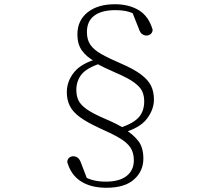

<svg xmlns="http://www.w3.org/2000/svg" viewBox="-20 -769 1040 908"><path d="M483 119Q410 119 362.5 88.5Q315 58 298 -3Q299 -16 307 -23Q315 -30 327 -30Q338 -30 347.5 -23Q357 -16 363 1L397 90L362 57Q386 73 414.5 81.5Q443 90 480 90Q545 90 579 63Q613 36 613 -11Q613 -47 597 -71Q581 -95 545.5 -116Q510 -137 451 -163Q392 -190 358 -215Q324 -240 310 -268.5Q296 -297 296 -333Q296 -385 331 -428Q366 -471 446 -492V-498L458 -470Q390 -448 365.5 -417Q341 -386 341 -343Q341 -316 351 -294.5Q361 -273 390 -252.5Q419 -232 475 -208Q506 -195 530.5 -182.5Q555 -170 574 -159V-155Q609 -134 633.5 -103Q658 -72 658 -19Q658 40 614 79.5Q570 119 483 119ZM524 -749Q589 -749 636 -721Q683 -693 702 -628Q701 -615 692.5 -608Q684 -601 672 -601Q662 -601 652.5 -607.5Q643 -614 637 -632L602 -720L641 -688Q616 -705 589.5 -713Q563 -721 525 -721Q461 -721 426 -695Q391 -669 391 -617Q391 -582 407 -558Q423 -534 458 -514Q493 -494 549 -470Q612 -443 646.5 -417Q681 -391 694.5 -363Q708 -335 708 -298Q708 -251 674.5 -207Q641 -163 558 -140V-135L546 -164Q610 -185 636 -214Q662 -243 662 -290Q662 -315 653 -336Q644 -357 615 -378.5Q586 -400 525 -426Q497 -438 473.5 -449.5Q450 -461 429 -473V-478Q389 -500 367.5 -530Q346 -560 346 -606Q346 -672 394 -710.5Q442 -749 524 -749Z"/></svg>

Font: Noto Serif HK
Style: Regular
Weight: 200
Designer: Ryoko NISHIZUKA 西塚涼子 (kana & ideographs); Frank Grießhammer (Latin, Greek & Cyrillic); Wenlong ZHANG 张文龙 (bopomofo); San
Foundry: Adobe
Version: Version 2.001;hotconv 1.1.0;makeotfexe 2.6.0